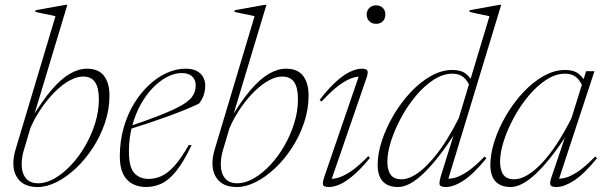

<svg xmlns="http://www.w3.org/2000/svg" viewBox="-20 -740 2426 770"><path d="M75.5 -137.5Q71 -122.5 69 -108.2Q67 -94 67 -81Q67 -45.5 83.8 -25.2Q100.5 -5 133 -5Q165.5 -5 199.5 -24.8Q233.5 -44.5 265.2 -78.2Q297 -112 322 -155.5Q347 -199 361.8 -246.8Q376.5 -294.5 376.5 -342Q376.5 -388 361.2 -410.5Q346 -433 313.5 -433Q292 -433 268.8 -422Q245.5 -411 222 -391.5Q198.5 -372 176.5 -346Q154.5 -320 135.2 -289.5Q116 -259 102 -226.5ZM202.5 -675Q193 -677.5 179.5 -680.2Q166 -683 150.8 -686Q135.5 -689 121 -692.5L123.5 -699L242 -720.5H250L113 -265.5H107Q149 -335.5 186.8 -379.5Q224.5 -423.5 259.8 -444Q295 -464.5 328.5 -464.5Q375 -464.5 397 -436Q419 -407.5 419 -356.5Q419 -301 401 -247.8Q383 -194.5 352.8 -147.8Q322.5 -101 284.8 -65.5Q247 -30 207.5 -10Q168 10 131.5 10Q82.5 10 58 -16.2Q33.5 -42.5 33.5 -85.5Q33.5 -98.5 35.8 -111.8Q38 -125 42 -139Z M708.5 -447Q680 -447 650.2 -431.5Q620.5 -416 593 -387.8Q565.5 -359.5 544 -320.5Q522.5 -281.5 509.8 -234Q497 -186.5 497 -133.5Q497 -69.5 518.5 -46Q540 -22.5 576 -22.5Q601.5 -22.5 626.8 -33.5Q652 -44.5 679 -74.2Q706 -104 737 -158.5L748.5 -158Q716.5 -91 687.2 -54.5Q658 -18 628.2 -4Q598.5 10 565.5 10Q536 10 512 -2.2Q488 -14.5 474.2 -41.5Q460.5 -68.5 460.5 -113Q460.5 -173.5 475.8 -227.2Q491 -281 517.5 -324.5Q544 -368 578 -399.5Q612 -431 649.5 -447.8Q687 -464.5 724 -464.5Q751.5 -464.5 768.8 -455.5Q786 -446.5 794.5 -431.2Q803 -416 803 -398Q803 -377 797 -358.8Q791 -340.5 778 -324.5Q753 -312.5 720.5 -299.2Q688 -286 650.8 -272.5Q613.5 -259 574.5 -246Q535.5 -233 498 -221.5L498.5 -233.5Q563 -255 607.5 -272.2Q652 -289.5 680.8 -303.2Q709.5 -317 726 -329Q742.5 -341 750.2 -351.8Q758 -362.5 761.5 -373.5Q767 -393.5 763.5 -410Q760 -426.5 746.5 -436.8Q733 -447 708.5 -447Z M874 -137.5Q869.5 -122.5 867.5 -108.2Q865.5 -94 865.5 -81Q865.5 -45.5 882.2 -25.2Q899 -5 931.5 -5Q964 -5 998 -24.8Q1032 -44.5 1063.8 -78.2Q1095.5 -112 1120.5 -155.5Q1145.5 -199 1160.2 -246.8Q1175 -294.5 1175 -342Q1175 -388 1159.8 -410.5Q1144.5 -433 1112 -433Q1090.5 -433 1067.2 -422Q1044 -411 1020.5 -391.5Q997 -372 975 -346Q953 -320 933.8 -289.5Q914.5 -259 900.5 -226.5ZM1001 -675Q991.5 -677.5 978 -680.2Q964.5 -683 949.2 -686Q934 -689 919.5 -692.5L922 -699L1040.5 -720.5H1048.5L911.5 -265.5H905.5Q947.5 -335.5 985.2 -379.5Q1023 -423.5 1058.2 -444Q1093.5 -464.5 1127 -464.5Q1173.5 -464.5 1195.5 -436Q1217.5 -407.5 1217.5 -356.5Q1217.5 -301 1199.5 -247.8Q1181.5 -194.5 1151.2 -147.8Q1121 -101 1083.2 -65.5Q1045.5 -30 1006 -10Q966.5 10 930 10Q881 10 856.5 -16.2Q832 -42.5 832 -85.5Q832 -98.5 834.2 -111.8Q836.5 -125 840.5 -139Z M1281 -32 1423.5 -447.5 1436.5 -432Q1420.5 -435 1397.5 -428.8Q1374.5 -422.5 1343.2 -400.5Q1312 -378.5 1269.5 -332.5L1262 -339.5Q1299 -387.5 1330 -414.8Q1361 -442 1386.2 -453.2Q1411.5 -464.5 1430 -464.5Q1450 -464.5 1453.5 -456.5Q1457 -448.5 1450 -428L1305.5 -8.5L1292.5 -23.5Q1308 -20.5 1330.8 -25.8Q1353.5 -31 1384.8 -51.2Q1416 -71.5 1457 -114L1463.5 -106.5Q1426 -61 1396 -35.8Q1366 -10.5 1342.2 -0.2Q1318.5 10 1299 10Q1277 10 1275.2 0Q1273.5 -10 1281 -32ZM1450.5 -682Q1450.5 -692 1455.2 -700.2Q1460 -708.5 1468.5 -713.5Q1477 -718.5 1488 -718.5Q1506 -718.5 1515.8 -707.8Q1525.5 -697 1525.5 -682Q1525.5 -671.5 1521.2 -663Q1517 -654.5 1508.5 -649.5Q1500 -644.5 1488 -644.5Q1471 -644.5 1460.8 -655.2Q1450.5 -666 1450.5 -682Z M1867.5 -386.5Q1856 -416 1839 -430.2Q1822 -444.5 1794.5 -444.5Q1756.5 -444.5 1718.8 -420Q1681 -395.5 1647.5 -355.2Q1614 -315 1588.5 -267.8Q1563 -220.5 1548.2 -174.2Q1533.5 -128 1533.5 -92Q1533.5 -57.5 1546.8 -39.2Q1560 -21 1590.5 -21Q1610 -21 1632 -31.8Q1654 -42.5 1677.2 -63.2Q1700.5 -84 1724.8 -113.8Q1749 -143.5 1773 -182Q1797 -220.5 1820 -266.5L1943 -675Q1934 -677 1920.2 -679.8Q1906.5 -682.5 1891.5 -685.8Q1876.5 -689 1862 -692.5L1864 -699L1982 -720.5H1990L1773.5 -8L1762 -24Q1778.5 -21.5 1800.5 -26.2Q1822.5 -31 1852.8 -50.8Q1883 -70.5 1923.5 -112.5L1930.5 -105Q1877.5 -40.5 1838 -15.2Q1798.5 10 1768.5 10Q1747 10 1743.5 1.5Q1740 -7 1748 -33.5L1803.5 -212H1808.5Q1774 -157.5 1741.8 -116Q1709.5 -74.5 1680.5 -46.5Q1651.5 -18.5 1625.5 -4.2Q1599.5 10 1576.5 10Q1547.5 10 1529.5 -0.8Q1511.5 -11.5 1503 -31.2Q1494.5 -51 1494.5 -77.5Q1494.5 -123.5 1511.5 -175.5Q1528.5 -227.5 1558.2 -278Q1588 -328.5 1626.2 -369.5Q1664.5 -410.5 1707.8 -435Q1751 -459.5 1794.5 -459.5Q1829 -459.5 1848.8 -443.8Q1868.5 -428 1882.5 -399.5Z M2193 -33.5 2252 -207.5H2258Q2223.5 -153.5 2191.5 -112.8Q2159.5 -72 2130.8 -44.8Q2102 -17.5 2076.2 -3.8Q2050.5 10 2028.5 10Q1999.5 10 1981.5 -0.8Q1963.5 -11.5 1955 -31.2Q1946.5 -51 1946.5 -77.5Q1946.5 -123.5 1963.5 -175.5Q1980.5 -227.5 2010.2 -278Q2040 -328.5 2078.2 -369.5Q2116.5 -410.5 2159.8 -435Q2203 -459.5 2246.5 -459.5Q2281 -459.5 2300.8 -443.8Q2320.5 -428 2334.5 -399.5L2319.5 -386.5Q2308 -416 2291 -430.2Q2274 -444.5 2246.5 -444.5Q2208.5 -444.5 2170.8 -420Q2133 -395.5 2099.5 -355.2Q2066 -315 2040.5 -267.8Q2015 -220.5 2000.2 -174.2Q1985.5 -128 1985.5 -92Q1985.5 -57.5 1998.8 -39.2Q2012 -21 2042.5 -21Q2067 -21 2095.2 -37.8Q2123.5 -54.5 2153.2 -86Q2183 -117.5 2213 -163Q2243 -208.5 2272 -266.5L2317 -411L2330.5 -454.5H2364L2217.5 -9L2205 -24Q2221.5 -21.5 2243.8 -26.2Q2266 -31 2296.2 -50.8Q2326.5 -70.5 2367 -112.5L2374 -105Q2321 -40.5 2281.2 -15.2Q2241.5 10 2212 10Q2190.5 10 2187.2 1.2Q2184 -7.5 2193 -33.5Z"/></svg>

Font: Newsreader 36pt ExtraLight
Style: Italic
Weight: 250
Italic angle: -17°
Designer: Hugues Gentile
Foundry: Production Type
Version: Version 1.003